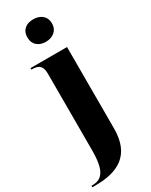

<svg xmlns="http://www.w3.org/2000/svg" viewBox="-280 -822 871 1111"><g transform="rotate(-30 156.0 -266.5)"><path d="M166 -623C210 -623 249 -648 249 -698C249 -750 210 -773 166 -773C121 -773 85 -750 85 -698C85 -648 121 -623 166 -623ZM-23 240H-3C148 240 256 187 256 8V-536H12V-526H15C52 -526 83 -517 83 -460V54C83 189 49 230 -17 230H-23Z"/></g></svg>

Font: Noto Serif Display Condensed Black
Style: Regular
Weight: 900
Width: 3
Designer: Monotype Design Team
Foundry: Monotype Imaging Inc.
Version: Version 2.009